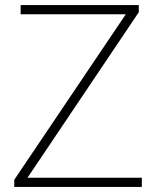

<svg xmlns="http://www.w3.org/2000/svg" viewBox="-20 -734 617 754"><path d="M537 0V-36H88L525 -686V-714H61V-678H474L36 -28V0Z"/></svg>

Font: Noto Sans Telugu ExtraLight
Style: Regular
Weight: 200
Designer: Jelle Bosma - Monotype Design Team
Foundry: Monotype Imaging Inc.
Version: Version 2.005